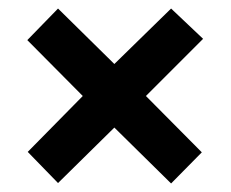

<svg xmlns="http://www.w3.org/2000/svg" viewBox="-20 -629 541 450"><path d="M381 -609 456 -538 322 -404 453 -272 381 -199 248 -330 116 -200 45 -273 174 -404 44 -535 116 -609 248 -479Z"/></svg>

Font: Noto Sans Tamil UI Condensed
Style: Bold
Weight: 700
Width: 3
Designer: Jelle Bosma - Monotype Design Team
Foundry: Monotype Imaging Inc.
Version: Version 2.004; ttfautohint (v1.8.4.7-5d5b)